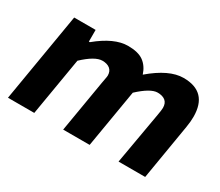

<svg xmlns="http://www.w3.org/2000/svg" viewBox="-102 -792 1174 1024"><g transform="rotate(30 484.5 -280.0)"><path d="M110 -547H242V-475H248Q351 -560 435 -560Q498 -560 531 -536Q564 -512 579 -466Q689 -560 777 -560Q926 -560 926 -406Q926 -377 920 -341L863 0H699L755 -320Q761 -354 761 -366Q761 -395 744 -409Q727 -423 696 -423Q653 -423 581 -356L521 0H358L412 -320L416 -342Q420 -362 420 -368Q420 -395 403 -409Q386 -423 356 -423Q311 -423 240 -356L180 0H18Z"/></g></svg>

Font: Nebula Sans Bold
Style: Regular
Weight: 700
Italic angle: -9°
Designer: Paul D. Hunt for Adobe (as Source Sans)
Foundry: Nebula Entertainment & Broadcasting LLC
Version: Version 1.010